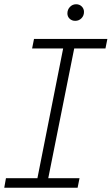

<svg xmlns="http://www.w3.org/2000/svg" viewBox="-27 -883 525 903"><path d="M322 -655 200 -45H347L338 0H-7L1 -45H149L270 -655H124L133 -700H478L469 -655ZM290 -820Q290 -838 302 -850.5Q314 -863 331 -863Q347 -863 357.5 -852.5Q368 -842 368 -827Q368 -809 356 -797Q344 -785 327 -785Q311 -785 300.5 -795Q290 -805 290 -820Z"/></svg>

Font: Montserrat Alternates Light
Style: Italic
Weight: 300
Italic angle: -11.3°
Designer: Julieta Ulanovsky
Foundry: Julieta Ulanovsky
Version: Version 7.200